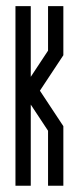

<svg xmlns="http://www.w3.org/2000/svg" viewBox="-20 -591 251 611"><path d="M77.9 0H29.2V-571.4H77.9V-346.5L132.9 -429.8V-571.4H181.6V-415.2L107 -302.4L181.6 -189.5V0H132.9V-174.9L77.9 -258.2Z"/></svg>

Font: Marapfhont
Style: Book
Weight: 400
Version: Version 0.15